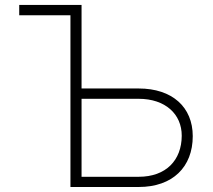

<svg xmlns="http://www.w3.org/2000/svg" viewBox="-20 -747 850 767"><path d="M56.8 -686.1H261.4V0H534.1C669.7 0 750 -79.9 750 -203.1C750 -318.9 668.3 -393.5 534.1 -393.5H305.8V-727.3H56.8ZM305.8 -352.3H534.1C640.3 -352.3 706.3 -291.2 706 -204.5C705.6 -106.9 643.1 -40.8 534.1 -40.8H305.8Z"/></svg>

Font: Karasuma Gothic
Style: Thin
Weight: 200
Designer: Rasmus Andersson / Ryoko Ishizuka
Foundry: rsms
Version: Version 1.00